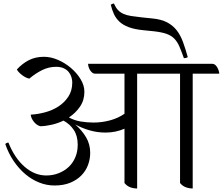

<svg xmlns="http://www.w3.org/2000/svg" viewBox="-20 -1065 1267 1092"><path d="M1076 -646V7Q1056 7 1037 0Q1018 -7 1004 -24V-646H760V7Q739 7 720.5 0Q702 -7 688 -24V-333Q638 -311 580 -311Q535 -311 492 -323Q449 -335 408 -357Q447 -323 470 -283.5Q493 -244 493 -196Q493 -160 480.5 -126.5Q468 -93 442.5 -67Q417 -41 379 -25.5Q341 -10 290 -10Q245 -10 202.5 -27Q160 -44 123.5 -75Q87 -106 57.5 -149.5Q28 -193 10 -246Q18 -254 28 -254Q63 -166 120 -116.5Q177 -67 243 -67Q280 -67 312.5 -79.5Q345 -92 369.5 -114.5Q394 -137 408 -169.5Q422 -202 422 -242Q422 -292 400 -325.5Q378 -359 341 -379Q310 -364 276 -356Q242 -348 210 -347Q200 -349 190 -356Q180 -363 172.5 -372.5Q165 -382 160 -393Q155 -404 155 -413Q194 -415 235.5 -426Q277 -437 311.5 -459Q346 -481 368.5 -515Q391 -549 391 -596Q391 -610 386.5 -625.5Q382 -641 371.5 -654.5Q361 -668 343 -676.5Q325 -685 299 -685Q257 -685 219 -666Q181 -647 147 -618Q138 -619 127 -624.5Q116 -630 105.5 -638Q95 -646 87 -654.5Q79 -663 76 -670Q107 -704 144.5 -723Q182 -742 230 -742Q269 -742 309.5 -724.5Q350 -707 383.5 -678.5Q417 -650 438.5 -614.5Q460 -579 460 -543Q460 -495 435 -458.5Q410 -422 372 -397Q403 -380 439 -374Q475 -368 512 -368Q560 -368 606 -380.5Q652 -393 688 -418V-646H520Q512 -646 505 -651.5Q498 -657 492.5 -665.5Q487 -674 484 -684Q481 -694 481 -702H1188Q1197 -702 1204 -696Q1211 -690 1216 -681Q1221 -672 1224 -662.5Q1227 -653 1227 -646ZM628 -1045Q638 -1022 650.5 -1008.5Q663 -995 681.5 -986.5Q700 -978 726 -974Q752 -970 788 -966L847 -960Q898 -955 931 -937.5Q964 -920 985.5 -892Q1007 -864 1021 -825.5Q1035 -787 1048 -740Q1039 -734 1026 -734Q1012 -773 1000.5 -800Q989 -827 971.5 -845Q954 -863 927 -872.5Q900 -882 856 -887L797 -893Q745 -898 712 -910.5Q679 -923 659 -942Q639 -961 628 -985Q617 -1009 610 -1038Q613 -1040 618 -1042.5Q623 -1045 628 -1045Z"/></svg>

Font: Gotu
Style: Regular
Weight: 400
Designer: Sarang Kulkarni & Kailash Malviya
Foundry: Ek Type
Version: Version 2.320;hotconv 1.0.109;makeotfexe 2.5.65596; ttfautoh